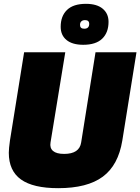

<svg xmlns="http://www.w3.org/2000/svg" viewBox="-20 -973 733 1003"><path d="M284 10Q153 10 89.5 -35.5Q26 -81 26 -175Q26 -187 27.5 -202Q29 -217 32 -239L106 -700H321L244 -229Q239 -200 257 -184.5Q275 -169 315 -169Q395 -169 404 -229L479 -700H693L619 -239Q598 -110 517 -50Q436 10 284 10ZM415 -739Q358 -739 327.5 -764Q297 -789 297 -833Q297 -889 330 -921Q363 -953 429 -953Q486 -953 516.5 -927.5Q547 -902 547 -859Q547 -803 514 -771Q481 -739 415 -739ZM420 -823Q433 -823 439.5 -829.5Q446 -836 446 -848Q446 -868 424 -868Q412 -868 405 -861.5Q398 -855 398 -843Q398 -823 420 -823Z"/></svg>

Font: Georama ExtraCondensed Thin Black
Style: Italic
Weight: 900
Italic angle: -9°
Version: Version 1.001